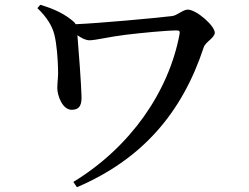

<svg xmlns="http://www.w3.org/2000/svg" viewBox="-20 -739 1040 801"><path d="M148 -719 136 -705C176 -667 198 -630 207 -594C217 -553 221 -493 222 -455C224 -421 219 -396 219 -372C219 -341 240 -281 279 -281C316 -281 321 -307 320 -338C319 -387 308 -532 303 -592C322 -579 337 -571 354 -571C379 -571 438 -586 505 -594C572 -602 674 -612 717 -612C729 -612 731 -609 729 -596C684 -356 524 -125 286 20L301 42C570 -73 739 -265 830 -542C838 -565 876 -581 876 -603C876 -631 800 -699 763 -699C744 -699 718 -674 698 -672C622 -663 393 -642 296 -638L289 -647C251 -681 203 -703 148 -719Z"/></svg>

Font: Noto Serif CJK KR SemiBold
Style: Regular
Weight: 600
Designer: Ryoko NISHIZUKA 西塚涼子 (kana & ideographs); Frank Grießhammer (Latin, Greek & Cyrillic); Wenlong ZHANG 张文龙 (bopomofo); San
Foundry: Adobe
Version: Version 2.001;hotconv 1.1.0;makeotfexe 2.6.0